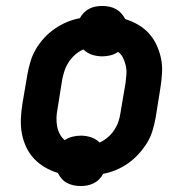

<svg xmlns="http://www.w3.org/2000/svg" viewBox="-20 -582 640 644"><path d="M251 42Q238 42 226.5 39.5Q215 37 204.5 31.5Q194 26 186.5 17Q179 8 174 -2Q151 -9 130.5 -21Q110 -33 94 -50Q78 -67 68 -88.5Q58 -110 53.5 -133.5Q49 -157 50 -182.5Q51 -208 55 -233L72 -333Q76 -355 82.5 -376.5Q89 -398 100.5 -417.5Q112 -437 128 -454.5Q144 -472 163.5 -485.5Q183 -499 204.5 -508Q226 -517 248 -521Q253 -531 261.5 -539.5Q270 -548 280 -553Q290 -558 301 -560Q312 -562 323 -562Q335 -562 347 -559.5Q359 -557 369 -551.5Q379 -546 387 -537Q395 -528 400 -518Q423 -511 443.5 -499Q464 -487 479.5 -470Q495 -453 505 -431.5Q515 -410 520 -386.5Q525 -363 523.5 -337.5Q522 -312 518 -287L502 -187Q498 -165 491.5 -143.5Q485 -122 473 -102.5Q461 -83 445 -65.5Q429 -48 410 -34.5Q391 -21 369.5 -12Q348 -3 326 1Q321 11 312.5 19.5Q304 28 293.5 33Q283 38 272.5 40Q262 42 251 42ZM314 -104Q328 -110 341 -121Q354 -132 363 -145.5Q372 -159 377 -173.5Q382 -188 384 -203L401 -303Q403 -318 404 -332.5Q405 -347 402 -361Q399 -375 393 -387.5Q387 -400 376 -408Q365 -400 351 -396.5Q337 -393 323 -393Q305 -393 288.5 -398.5Q272 -404 260 -416Q245 -410 232.5 -399Q220 -388 211 -374.5Q202 -361 197 -346.5Q192 -332 189 -317L173 -217Q170 -202 169.5 -187.5Q169 -173 171.5 -159Q174 -145 180.5 -132.5Q187 -120 197 -112Q209 -120 223 -123.5Q237 -127 251 -127Q269 -127 285.5 -121.5Q302 -116 314 -104Z"/></svg>

Font: Iosevka SS04 Extended
Style: Bold Italic
Weight: 700
Width: 7
Italic angle: -9°
Monospace: yes
Designer: Belleve Invis
Foundry: Belleve Invis
Version: Version 19.0.0; ttfautohint (v1.8.4)